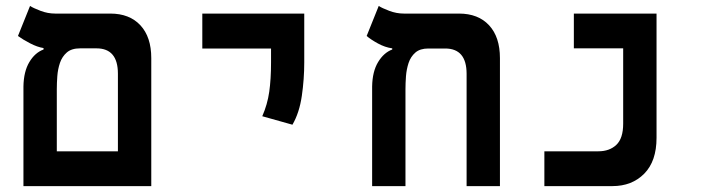

<svg xmlns="http://www.w3.org/2000/svg" viewBox="-20 -632 2384 652"><path d="M59.6 0V-338.4Q60.5 -389.2 79.6 -421.1Q98.6 -453.1 127.9 -463.9V-468.8Q106.4 -472.2 81.8 -485.1Q57.1 -498 41 -509.8L82 -611.8Q93.3 -604.5 117.7 -595.2Q142.1 -585.9 167.5 -585.9H354.5Q419.9 -585.9 456.8 -546.1Q493.7 -506.3 493.7 -434.6V0ZM252 -467.8Q223.1 -467.8 207 -453.9Q190.9 -439.9 183.6 -418.5Q176.3 -397 174.6 -373Q172.9 -349.1 172.9 -329.1V-118.2H380.4V-381.8Q380.4 -467.8 307.6 -467.8Z M973.1 -208.5 870.6 -237.3Q888.2 -277.3 894.3 -320.3Q900.4 -363.3 900.4 -419.9V-467.3H667V-585.9H1013.2V-419.9Q1013.2 -363.3 1004.9 -306.2Q996.6 -249 973.1 -208.5Z M1677.7 -434.6V0H1564.5V-381.3Q1564.5 -467.3 1491.7 -467.3H1434.6Q1406.2 -467.3 1390.4 -453.4Q1374.5 -439.5 1367.4 -418Q1360.4 -396.5 1358.6 -372.8Q1356.9 -349.1 1356.9 -329.1V0H1243.7V-338.4Q1244.6 -389.2 1263.9 -421.1Q1283.2 -453.1 1312 -463.9V-467.8Q1287.6 -471.2 1263.4 -484.4Q1239.3 -497.6 1225.1 -509.8L1266.1 -611.8Q1277.3 -604.5 1301.8 -595.2Q1326.2 -585.9 1351.6 -585.9H1538.6Q1604 -585.9 1640.9 -546.1Q1677.7 -506.3 1677.7 -434.6Z M1828.6 0V-118.2H2011.7Q2049.8 -118.2 2073 -140.1Q2096.2 -162.1 2096.2 -211.9V-467.8H1928.7V-585.9H2209.5V-164.1Q2209.5 -84.5 2167.7 -42.2Q2126 0 2059.6 0Z"/></svg>

Font: CaskaydiaCove NFP SemiBold
Style: Regular
Weight: 600
Designer: Aaron Bell
Foundry: Saja Typeworks
Version: Version 2111.001; VTT 6.35;Nerd Fonts 3.1.1